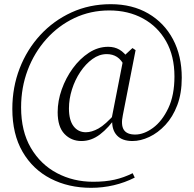

<svg xmlns="http://www.w3.org/2000/svg" viewBox="-20 -732 929 919"><path d="M370 -57Q321 -57 288.5 -91Q256 -125 256 -195Q256 -249 275.5 -304Q295 -359 328.5 -405Q362 -451 405.5 -479.5Q449 -508 498 -508Q528 -508 551.5 -494.5Q575 -481 597 -449L577 -414Q561 -446 540 -459.5Q519 -473 491 -473Q455 -473 422.5 -449.5Q390 -426 364.5 -388Q339 -350 324.5 -304Q310 -258 310 -213Q310 -157 332 -128Q354 -99 391 -99Q419 -99 451.5 -117Q484 -135 533 -190L542 -178H540Q500 -120 458.5 -88.5Q417 -57 370 -57ZM614 -57Q565 -57 540 -83.5Q515 -110 517 -157L515 -168L573 -464L614 -502L629 -492L568 -181Q558 -134 572.5 -111Q587 -88 627 -88Q669 -88 712.5 -120Q756 -152 785.5 -214Q815 -276 815 -366Q815 -464 775 -534.5Q735 -605 664.5 -643.5Q594 -682 503 -682Q413 -682 336 -645.5Q259 -609 201.5 -544.5Q144 -480 112.5 -396.5Q81 -313 81 -218Q81 -104 127.5 -24.5Q174 55 252.5 96.5Q331 138 426 138Q484 138 528.5 128Q573 118 615 97L625 118Q578 142 525 154.5Q472 167 416 167Q308 167 222.5 123Q137 79 88 -5.5Q39 -90 39 -211Q39 -314 74 -404.5Q109 -495 172.5 -564Q236 -633 322 -672.5Q408 -712 510 -712Q613 -712 689.5 -667.5Q766 -623 808 -544Q850 -465 850 -360Q850 -285 828.5 -228.5Q807 -172 771.5 -134Q736 -96 694.5 -76.5Q653 -57 614 -57Z"/></svg>

Font: Noto Serif KR ExtraLight
Style: Regular
Weight: 200
Designer: Ryoko NISHIZUKA 西塚涼子 (kana & ideographs); Frank Grießhammer (Latin, Greek & Cyrillic); Wenlong ZHANG 张文龙 (bopomofo); San
Foundry: Adobe
Version: Version 2.002-H1;hotconv 1.1.0;makeotfexe 2.6.0